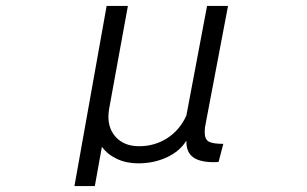

<svg xmlns="http://www.w3.org/2000/svg" viewBox="-20 -518 1040 650"><path d="M704 31Q657 31 634 14.5Q611 -2 611 -39V-42Q589 -6 545 14.5Q501 35 448 35Q408 35 376 20Q344 5 325 -21L301 112H232L341 -498H413L349 -147Q347 -131 347 -123Q347 -79 375 -51Q403 -23 451 -23Q504 -23 546.5 -50.5Q589 -78 611 -127L681 -498H752L676 -98Q673 -86 673 -71Q673 -46 687 -38.5Q701 -31 736 -31L720 30Q716 31 704 31Z"/></svg>

Font: LINE Seed JP_TTF Regular
Style: Regular
Weight: 400
Designer: LINE & Fontrix & Fontworks
Version: Version 1.002